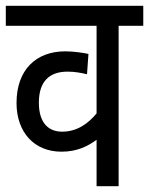

<svg xmlns="http://www.w3.org/2000/svg" viewBox="-20 -642 514 662"><path d="M474 -553V-622H0V-553H313V-251C284 -216 246 -188 194 -188C150 -188 114 -215 114 -288C114 -360 149 -395 213 -395C237 -395 259 -391 280 -386L285 -456C267 -460 233 -465 205 -465C104 -465 37 -401 37 -287C37 -186 98 -119 192 -119C246 -119 283 -138 313 -160V0H389V-553Z"/></svg>

Font: Noto Sans Condensed
Style: Regular
Weight: 400
Width: 3
Designer: Monotype Design Team
Foundry: Monotype Imaging Inc.
Version: Version 2.013